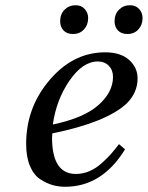

<svg xmlns="http://www.w3.org/2000/svg" viewBox="-20 -702 565 734"><path d="M418 -621Q418 -648 435 -665Q452 -682 477 -682Q499 -682 512 -667.5Q525 -653 525 -633Q525 -607 509 -589.5Q493 -572 467 -572Q444 -572 431 -585.5Q418 -599 418 -621ZM210 -621Q210 -648 227 -665Q244 -682 269 -682Q291 -682 304 -667.5Q317 -653 317 -633Q317 -607 301 -589.5Q285 -572 259 -572Q236 -572 223 -585.5Q210 -599 210 -621ZM80 -152Q80 -286 163 -388Q255 -502 382 -502Q441 -502 473.5 -473Q506 -444 506 -402Q506 -348 464 -306Q386 -234 180 -192Q179 -185 179 -176Q179 -37 270 -37Q297 -37 321.5 -47.5Q346 -58 368 -77.5Q390 -97 403.5 -112.5Q417 -128 435 -151L458 -131Q370 12 229 12Q204 12 181 5.5Q158 -1 133.5 -17Q109 -33 94.5 -67.5Q80 -102 80 -152ZM182 -226Q301 -251 356.5 -300.5Q412 -350 412 -408Q412 -434 396 -450.5Q380 -467 354 -467Q296 -467 245.5 -393.5Q195 -320 182 -226Z"/></svg>

Font: Lingua Franca
Style: Italic
Weight: 400
Italic angle: -13°
Version: Version 1.19